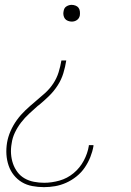

<svg xmlns="http://www.w3.org/2000/svg" viewBox="-20 -548 540 791"><path d="M276 -459Q268 -459 260 -462Q252 -465 247.5 -471Q243 -477 241.5 -485.5Q240 -494 242 -502Q243 -508 245.5 -513Q248 -518 253.5 -521.5Q259 -525 264.5 -526.5Q270 -528 275 -528Q283 -528 291 -525Q299 -522 303.5 -516Q308 -510 309 -501.5Q310 -493 309 -485Q308 -479 305 -474Q302 -469 297 -465.5Q292 -462 286.5 -460.5Q281 -459 276 -459ZM161 223Q137 223 113 218.5Q89 214 70 202.5Q51 191 37 173.5Q23 156 15.5 134Q8 112 6.5 88.5Q5 65 9 40Q13 16 23.5 -8Q34 -32 49.5 -53.5Q65 -75 84.5 -93.5Q104 -112 124.5 -129Q145 -146 165 -164Q185 -182 199.5 -204Q214 -226 221.5 -250.5Q229 -275 233 -299H253Q249 -273 241 -246.5Q233 -220 217.5 -196Q202 -172 181.5 -152Q161 -132 139 -114L137 -113Q119 -97 100.5 -80Q82 -63 67 -43.5Q52 -24 41.5 -2Q31 20 28 43Q24 65 25.5 86Q27 107 33.5 126Q40 145 52 161Q64 177 81.5 187Q99 197 120 201Q141 205 162 205Q193 205 225 196Q257 187 283 165.5Q309 144 325 114Q341 84 346 53V50H365V54Q361 77 352 99.5Q343 122 329 142.5Q315 163 295 179Q275 195 252.5 205Q230 215 207 219Q184 223 161 223Z"/></svg>

Font: Iosevka Term Curly Thin
Style: Italic
Weight: 100
Italic angle: -9°
Designer: Belleve Invis
Foundry: Belleve Invis
Version: Version 32.3.0